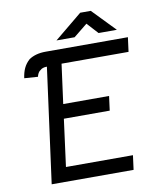

<svg xmlns="http://www.w3.org/2000/svg" viewBox="-93 -928 836 1002"><g transform="rotate(-10 325.5 -427.0)"><path d="M145 -596Q138 -592 133 -583Q128 -574 126 -564L54 -569Q58 -599 68.5 -621.5Q79 -644 99 -662Q134 -686 188 -686H624L614 -610H259L231 -401H474L464 -325H221L188 -75H543L533 1H99L181 -608Q157 -608 145 -596ZM401 -855H457L574 -734H477L423 -793L350 -734H254Z"/></g></svg>

Font: Bellota
Style: Bold Italic
Weight: 700
Italic angle: -7.5°
Designer: Kemie Guaida
Foundry: Kemie Guaida
Version: Version 4.001